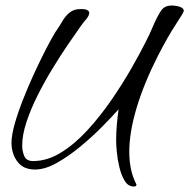

<svg xmlns="http://www.w3.org/2000/svg" viewBox="-20 -626 691 701"><path d="M469 55Q448 55 435.5 34.5Q423 14 416 -15Q409 -44 406.5 -71Q404 -98 404 -112Q404 -141 406.5 -170Q409 -199 413 -227Q390 -201 353.5 -164Q317 -127 273.5 -91Q230 -55 187 -31Q144 -7 108 -7Q65 -7 43.5 -36Q22 -65 22 -105Q22 -132 33.5 -173Q45 -214 64 -262.5Q83 -311 105 -358.5Q127 -406 147.5 -446Q168 -486 183 -510Q197 -530 208 -549Q219 -568 234.5 -580.5Q250 -593 275 -593Q292 -593 299 -589Q306 -585 306 -579Q306 -569 293.5 -554.5Q281 -540 273 -528Q253 -500 225.5 -459.5Q198 -419 169.5 -372Q141 -325 116.5 -276Q92 -227 76.5 -180Q61 -133 61 -94Q61 -75 68.5 -56.5Q76 -38 101 -38Q153 -38 203.5 -69.5Q254 -101 300.5 -152Q347 -203 387.5 -262Q428 -321 460 -377Q492 -433 512 -473Q526 -500 539 -531Q552 -562 568 -587Q576 -598 586 -602Q596 -606 609 -606Q614 -606 624 -604.5Q634 -603 642.5 -598.5Q651 -594 651 -586Q651 -581 622 -537Q593 -493 558 -425Q506 -323 479 -233Q452 -143 452 -72Q452 -2 478 47V49Q478 55 469 55Z"/></svg>

Font: Hurricane
Style: Regular
Weight: 400
Designer: Robert E. Leuschke
Foundry: Robert E. Leuschke
Version: Version 1.010; ttfautohint (v1.8.3)